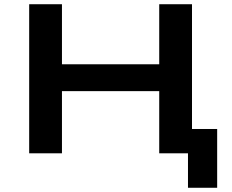

<svg xmlns="http://www.w3.org/2000/svg" viewBox="-20 -725 1099 908"><path d="M869 163V0H736V-115H1007V163ZM118 0V-705H273V-421H733V-705H888V0H733V-294H273V0Z"/></svg>

Font: Nunito Sans 7pt Expanded
Style: Bold
Weight: 700
Width: 7
Designer: Vernon Adams
Foundry: Vernon Adams
Version: Version 3.101;gftools[0.9.27]